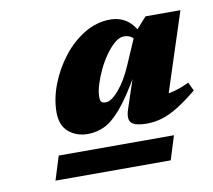

<svg xmlns="http://www.w3.org/2000/svg" viewBox="-60 -760 680 612"><g transform="rotate(-10 279.5 -454.0)"><path d="M72.5 -216.5 96.5 -293.5H469.5L445.5 -216.5ZM339.5 -399.5 375 -506.5H378.5Q339 -437.5 309 -402.8Q279 -368 253.2 -356.5Q227.5 -345 200.5 -345Q164 -345 138.8 -366.2Q113.5 -387.5 113.5 -430Q113.5 -474 131.2 -520Q149 -566 179.2 -605Q209.5 -644 249.2 -668Q289 -692 333 -692Q363.5 -692 386.2 -676.2Q409 -660.5 425 -624.5L408 -599Q402.5 -615.5 392.5 -623.5Q382.5 -631.5 366.5 -631.5Q352.5 -631.5 337.2 -618.8Q322 -606 307.5 -585.8Q293 -565.5 281.5 -541.5Q270 -517.5 263 -494.8Q256 -472 256 -455Q256 -443.5 259.8 -439Q263.5 -434.5 274 -434.5Q283.5 -434.5 294.2 -442Q305 -449.5 316.8 -463.2Q328.5 -477 340 -496.2Q351.5 -515.5 361.5 -539L402.5 -633.5L446 -682.5H559L461 -381.5L427 -424Q458 -424.5 483.5 -429.5Q509 -434.5 543.5 -450.5L556.5 -423Q521.5 -394.5 493.8 -377.2Q466 -360 441.5 -352.5Q417 -345 391 -345Q355.5 -345 342.5 -356.5Q329.5 -368 339.5 -399.5Z"/></g></svg>

Font: Newsreader ExtraBold
Style: Italic
Weight: 800
Italic angle: -17°
Designer: Hugues Gentile
Foundry: Production Type
Version: Version 1.003